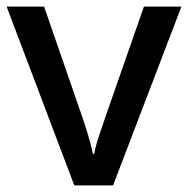

<svg xmlns="http://www.w3.org/2000/svg" viewBox="-20 -559 567 579"><path d="M204 0 0 -539H113L223 -221Q233 -193 244.5 -155.5Q256 -118 260 -95H264Q268 -118 280.5 -155.5Q293 -193 303 -221L414 -539H527L321 0Z"/></svg>

Font: Noto Sans Lao Looped Medium
Style: Regular
Weight: 500
Designer: Mark Frömberg, Ben Mitchell
Foundry: The Fontpad Ltd
Version: Version 1.002; ttfautohint (v1.8.4.7-5d5b)